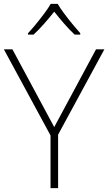

<svg xmlns="http://www.w3.org/2000/svg" viewBox="-20 -968 557 988"><path d="M259 -314 474 -714H517L279 -275V0H240V-271L0 -714H44ZM277 -948Q289 -927 309.5 -899.5Q330 -872 352.5 -844.5Q375 -817 393 -797V-790H364Q337 -815 309 -847.5Q281 -880 259 -908Q237 -880 208.5 -847.5Q180 -815 153 -790H124V-797Q143 -817 165.5 -844.5Q188 -872 208.5 -899.5Q229 -927 241 -948Z"/></svg>

Font: Noto Sans Gujarati ExtraLight
Style: Regular
Weight: 200
Designer: Jelle Bosma - Monotype Design Team, Universal Thirst
Foundry: Monotype Imaging Inc.
Version: Version 2.106; ttfautohint (v1.8.4.7-5d5b)